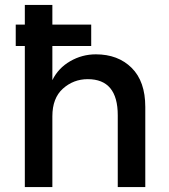

<svg xmlns="http://www.w3.org/2000/svg" viewBox="-20 -761 686 781"><path d="M351 -661V-574H193V-435Q217 -484 265.5 -512Q314 -540 370 -540Q460 -540 515.5 -485Q571 -430 571 -326V0H459V-292Q459 -439 337 -439Q279 -439 236 -400.5Q193 -362 193 -288V0H81V-574H44V-661H81V-741H193V-661Z"/></svg>

Font: Myanmar Khyay
Style: Regular
Weight: 400
Designer: Danh Hong
Foundry: Google Inc.
Version: Version 1.10 March 4, 2015